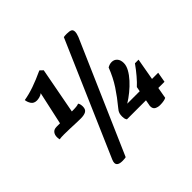

<svg xmlns="http://www.w3.org/2000/svg" viewBox="-196 -916 1203 1203"><g transform="rotate(-45 405.5 -314.5)"><path d="M236 91Q190 91 190 63Q190 53 196 39L524 -718Q529 -719 535 -719.5Q541 -720 551 -720Q575 -720 586.5 -714.5Q598 -709 598 -691Q598 -685 596 -676Q594 -667 589 -654L266 88Q264 89 254.5 90Q245 91 236 91ZM238 -282Q221 -282 196.5 -283Q172 -284 145 -285Q118 -286 94 -286Q84 -286 72.5 -285.5Q61 -285 53 -283Q50 -294 50 -305Q50 -326 61 -339.5Q72 -353 95 -353H125L173 -572Q162 -563 148 -559.5Q134 -556 124 -556Q98 -556 86 -574Q74 -592 72 -612Q115 -619 162.5 -635.5Q210 -652 268 -679L288 -660L230 -353Q255 -353 269.5 -354.5Q284 -356 292 -360Q297 -354 299 -345Q301 -336 301 -326Q301 -301 285 -291.5Q269 -282 238 -282ZM649 10Q631 10 615.5 2Q600 -6 600 -29Q600 -32 600.5 -35Q601 -38 602 -42L626 -173Q647 -192 673 -222.5Q699 -253 723 -287H755L704 0Q698 4 683.5 7Q669 10 649 10ZM439 -74Q433 -83 431.5 -91Q430 -99 430 -108Q430 -123 433.5 -135Q437 -147 450 -162Q494 -215 528.5 -267.5Q563 -320 588 -385Q607 -396 625 -396Q647 -396 661 -380.5Q675 -365 675 -337Q675 -314 660.5 -287.5Q646 -261 621.5 -234Q597 -207 568 -183.5Q539 -160 510 -142H784L772 -74Z"/></g></svg>

Font: Sansita Swashed Light
Style: Bold
Weight: 700
Version: Version 1.003